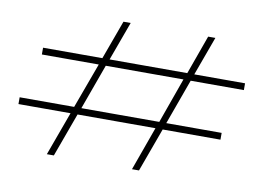

<svg xmlns="http://www.w3.org/2000/svg" viewBox="-71 -756 1184 864"><g transform="rotate(10 520.5 -323.5)"><path d="M771 -438 696 -231H949V-200H685L612 0H580L652 -200H296L223 0H191L264 -200H26V-231H275L351 -438H91V-469H362L427 -647H460L395 -469H750L814 -647H847L782 -469H1014V-438ZM738 -438H383L308 -231H664Z"/></g></svg>

Font: BioRhyme Expanded ExtraLight
Style: Regular
Weight: 275
Width: 7
Designer: Aoife Mooney
Foundry: Aoife Mooney Type
Version: Version 1.001